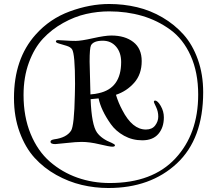

<svg xmlns="http://www.w3.org/2000/svg" viewBox="-20 -722 1089 962"><path d="M527 -702Q599 -702 666.5 -686Q734 -670 794.5 -634.5Q855 -599 900 -548.5Q945 -498 971.5 -423.5Q998 -349 998 -260Q998 -26 866 97Q734 220 523 220Q455 220 389.5 204.5Q324 189 262 154.5Q200 120 153.5 69Q107 18 78.5 -59.5Q50 -137 50 -231Q50 -427 158 -548Q229 -628 330 -665Q431 -702 527 -702ZM527 -665Q469 -665 411.5 -652Q354 -639 296.5 -607Q239 -575 195.5 -528.5Q152 -482 125 -409Q98 -336 98 -246Q98 -137 133.5 -51Q169 35 230 88Q291 141 367.5 168Q444 195 530 195Q744 195 858.5 72Q973 -51 973 -248Q973 -359 935.5 -442.5Q898 -526 833.5 -573Q769 -620 692 -642.5Q615 -665 527 -665ZM538 -544Q606 -544 648 -511.5Q690 -479 690 -416Q690 -350 652.5 -307.5Q615 -265 561 -247Q573 -207 593 -170Q643 -73 711 -73Q742 -73 757.5 -93.5Q773 -114 773 -138Q773 -163 762 -186Q751 -209 751 -211Q751 -218 757 -218Q770 -218 785.5 -191Q801 -164 801 -134Q801 -83 773.5 -51Q746 -19 693 -19Q643 -19 601.5 -42Q560 -65 535 -100.5Q510 -136 495 -168Q480 -200 474 -229L434 -225Q439 -96 466 -58Q489 -26 540 -6Q556 1 556 6Q556 13 543 13Q529 13 479 1Q429 -11 389 -11Q362 -11 313 -5.5Q264 0 257 0Q233 0 233 -12Q233 -21 252 -24Q313 -32 336 -67Q352 -92 355 -246Q355 -251 355.5 -270Q356 -289 356 -302Q356 -452 341 -475Q334 -486 313.5 -492.5Q293 -499 276.5 -503.5Q260 -508 260 -514Q260 -521 271 -521Q282 -521 308 -519Q334 -517 359 -517Q386 -517 446 -530.5Q506 -544 538 -544ZM433 -256V-249Q459 -251 474 -255Q587 -279 587 -411Q587 -459 561.5 -488.5Q536 -518 495 -518Q449 -518 436 -495Q429 -481 429 -413Q429 -384 433 -256Z"/></svg>

Font: Henny Penny
Style: Regular
Weight: 400
Designer: Olga Umpeleva
Foundry: Brownfox
Version: Version 1.001